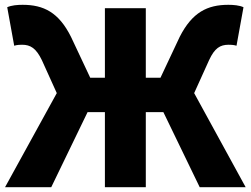

<svg xmlns="http://www.w3.org/2000/svg" viewBox="-20 -778 1042 798"><path d="M787 -391 849 -528C872 -578 895 -592 930 -592C937 -592 950 -592 963 -588L992 -748C975 -756 950 -758 929 -758C842 -758 779 -727 727 -625L647 -455H586V-744H416V-455H355L275 -625C224 -727 161 -758 74 -758C52 -758 28 -756 10 -748L39 -588C52 -592 66 -592 72 -592C106 -592 130 -578 154 -528L216 -391L1 0H193L344 -312H416V0H586V-312H659L810 0H1001Z"/></svg>

Font: Noto Sans CJK Black
Style: Bold
Weight: 900
Designer: Ryoko NISHIZUKA (kana & ideographs); Paul D. Hunt (Latin, Greek & Cyrillic); Wenlong ZHANG (bopomofo); Sandoll Communica
Foundry: Adobe Systems Incorporated
Version: Version 1.000;PS 1;hotconv 1.0.78;makeotf.lib2.5.61930